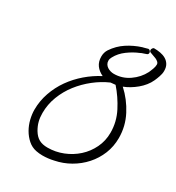

<svg xmlns="http://www.w3.org/2000/svg" viewBox="-188 -875 941 1024"><g transform="rotate(30 283.0 -362.5)"><path d="M566.4 -680.7Q566.4 -670.9 564.5 -662.1Q562.5 -653.3 559.6 -644.5Q556.6 -636.7 553.7 -628.4Q550.8 -620.1 546.9 -612.3Q538.1 -592.8 523.9 -575.2Q509.8 -557.6 492.2 -543Q474.6 -528.3 455.1 -516.6Q435.5 -504.9 417 -498Q469.7 -450.2 502.9 -386.2Q536.1 -322.3 536.1 -250Q536.1 -198.2 517.6 -152.3Q499 -106.4 466.3 -69.8Q433.6 -33.2 390.1 -8.3Q346.7 16.6 296.9 26.4Q280.3 30.3 263.2 32.2Q246.1 34.2 228.5 34.2Q218.8 34.2 209 33.2Q199.2 32.2 189.5 30.3Q160.2 24.4 137.7 4.4Q115.2 -15.6 100.1 -42Q85 -68.4 77.6 -98.6Q70.3 -128.9 70.3 -156.2Q70.3 -210 87.9 -260.7Q105.5 -311.5 136.2 -355Q167 -398.4 208 -433.6Q249 -468.8 295.9 -493.2Q268.6 -505.9 252.9 -527.3Q237.3 -548.8 237.3 -580.1Q237.3 -605.5 250 -625Q277.3 -666 316.9 -691.9Q356.4 -717.8 402.3 -732.4Q403.3 -732.4 408.7 -733.9Q414.1 -735.4 419.4 -736.8Q424.8 -738.3 429.7 -739.7Q434.6 -741.2 435.5 -741.2Q441.4 -741.2 445.8 -735.8Q450.2 -730.5 450.2 -725.6Q450.2 -715.8 442.4 -712.9Q433.6 -709 424.3 -706.5Q415 -704.1 406.2 -699.2Q372.1 -685.5 338.9 -661.1Q305.7 -636.7 288.1 -603.5Q281.2 -591.8 281.2 -580.1Q281.2 -568.4 286.6 -559.6Q292 -550.8 300.8 -544.9Q309.6 -539.1 320.3 -536.1Q331.1 -533.2 340.8 -533.2Q391.6 -533.2 434.1 -562.5Q476.6 -591.8 499 -635.7Q503.9 -646.5 509.8 -662.1Q515.6 -677.7 515.6 -690.4Q515.6 -699.2 508.8 -705.6Q502 -711.9 492.2 -716.3Q482.4 -720.7 472.2 -723.6Q461.9 -726.6 456.1 -729.5Q447.3 -732.4 447.3 -742.2Q447.3 -747.1 451.2 -752.9Q455.1 -758.8 460 -758.8Q479.5 -758.8 498.5 -755.4Q517.6 -752 532.7 -743.2Q547.9 -734.4 557.1 -719.2Q566.4 -704.1 566.4 -680.7ZM483.4 -252.9Q483.4 -319.3 452.6 -378.9Q421.9 -438.5 378.9 -487.3L349.6 -484.4Q302.7 -463.9 260.7 -430.7Q218.8 -397.5 186.5 -356Q154.3 -314.5 135.3 -265.1Q116.2 -215.8 116.2 -162.1Q116.2 -134.8 122.1 -111.8Q127.9 -88.9 141.6 -65.4Q158.2 -38.1 179.2 -26.9Q200.2 -15.6 231.4 -15.6Q280.3 -15.6 325.7 -33.7Q371.1 -51.8 406.2 -83.5Q441.4 -115.2 462.4 -158.7Q483.4 -202.1 483.4 -252.9Z"/></g></svg>

Font: Calligraffitti
Style: Regular
Weight: 400
Designer: Dathan Boardman
Foundry: Open Window
Version: Version 1.001